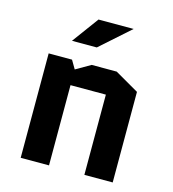

<svg xmlns="http://www.w3.org/2000/svg" viewBox="-107 -807 810 897"><g transform="rotate(15 297.5 -359.0)"><path d="M520 -438V0H383V-388H212V0H75V-505H188L212 -464L283 -505H404ZM165 -590 259 -718H429L285 -590Z"/></g></svg>

Font: Quantico
Style: Bold
Weight: 700
Designer: Matt Desmond
Foundry: MADtype
Version: Version 2.002